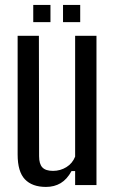

<svg xmlns="http://www.w3.org/2000/svg" viewBox="-20 -744 463 772"><path d="M164.9 7.6Q109.3 7.6 80.1 -23.1Q50.9 -53.8 50.9 -122.8V-600H136.4L137.2 -115.8Q137.2 -84.6 150.4 -70.8Q163.6 -56.9 193.3 -56.9Q222.5 -56.9 247 -72Q271.4 -87.1 282.1 -114.2V-600H367.9V0H282.1V-56.3H267.7Q249.5 -22.9 223.9 -7.6Q198.2 7.6 164.9 7.6ZM233.4 -655V-724.2H302.5V-655ZM113.7 -655V-724.2H182.9V-655Z"/></svg>

Font: Big Shoulders Text SC Thin
Style: Regular
Weight: 100
Designer: Patric King
Foundry: XO Type Co
Version: Version 2.002